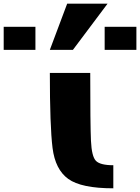

<svg xmlns="http://www.w3.org/2000/svg" viewBox="-270 -1020 759 1040"><path d="M218.8 -625Q218.8 -343.8 222.7 -257.8Q226.6 -171.9 250 -148.4Q273.4 -125 343.8 -125V0Q170.3 0 99.8 -50.8Q29.3 -101.6 14.6 -218.8Q0 -335.9 0 -625ZM468.8 -875V-750H296.9V-875ZM-78.1 -875V-750H-250V-875ZM125 -750H0L93.8 -1000H312.5Z"/></svg>

Font: CraftyPE
Style: Regular
Weight: 400
Designer: Erek Butcher
Foundry: Haunted Coop
Version: Version 0.018;April 4, 2024;FontCreator 15.0.0.2962 64-bit